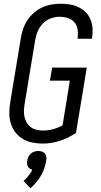

<svg xmlns="http://www.w3.org/2000/svg" viewBox="-20 -763 540 1031"><path d="M211 8Q181 8 153.5 2.5Q126 -3 102.5 -17Q79 -31 62.5 -52.5Q46 -74 38 -100.5Q30 -127 30 -156Q30 -185 35 -214L92 -559Q96 -584 104.5 -608.5Q113 -633 127.5 -655Q142 -677 162.5 -694.5Q183 -712 206.5 -723Q230 -734 255.5 -738.5Q281 -743 306 -743Q331 -743 355 -739Q379 -735 400.5 -725Q422 -715 439 -698.5Q456 -682 465 -660.5Q474 -639 476.5 -614.5Q479 -590 475 -564L474 -555H396L397 -561Q400 -584 396.5 -606Q393 -628 379 -644Q365 -660 343.5 -666.5Q322 -673 299 -673Q276 -673 252 -664Q228 -655 210 -636.5Q192 -618 182.5 -595Q173 -572 169 -548L112 -203Q109 -185 108.5 -167.5Q108 -150 112 -133.5Q116 -117 124.5 -103Q133 -89 146 -79.5Q159 -70 176 -66Q193 -62 211 -62Q237 -62 264 -69Q291 -76 316 -90L355 -330H248L260 -400H446L388 -49Q347 -22 301.5 -7Q256 8 211 8ZM143 248 106 208Q111 205 115 201Q119 197 122.5 193Q126 189 129.5 185Q133 181 136 176.5Q139 172 143 166.5Q147 161 149 158L150 156L153 148Q150 147 147.5 146Q145 145 142.5 144Q140 143 138 141Q136 139 134 137Q132 135 130.5 132.5Q129 130 128 127.5Q127 125 126.5 122Q126 119 125.5 116.5Q125 114 125 110Q125 106 125 104L126 99Q127 95 128.5 90Q130 85 132 80.5Q134 76 137 71.5Q140 67 143.5 63.5Q147 60 151 57.5Q155 55 159.5 53Q164 51 170.5 49.5Q177 48 179 48H186Q190 48 195 48.5Q200 49 204 50.5Q208 52 212 54Q216 56 219 59Q222 62 224 65.5Q226 69 227.5 73.5Q229 78 229.5 84Q230 90 229 92L228 99Q227 106 225.5 113.5Q224 121 221.5 129Q219 137 216.5 144Q214 151 211 158Q208 165 204 172.5Q200 180 196 186.5Q192 193 187.5 199.5Q183 206 177.5 212.5Q172 219 165 227Q158 235 155 237Z"/></svg>

Font: Iosevka Custom
Style: Italic
Weight: 400
Italic angle: -9°
Monospace: yes
Designer: Belleve Invis
Foundry: Belleve Invis
Version: Version 30.3.3; ttfautohint (v1.8.3)